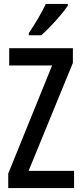

<svg xmlns="http://www.w3.org/2000/svg" viewBox="-20 -960 416 980"><path d="M358 0H22V-74L246 -626H27V-714H352V-639L126 -88H358ZM326 -931Q313 -911 289 -882.5Q265 -854 238.5 -826.5Q212 -799 191 -780H127V-791Q181 -871 214 -940H326Z"/></svg>

Font: Noto Sans Sinhala ExtraCondensed Medium
Style: Regular
Weight: 500
Width: 2
Designer: Jelle Bosma - Monotype Design Team
Foundry: Monotype Imaging Inc.
Version: Version 2.006; ttfautohint (v1.8.4.7-5d5b)